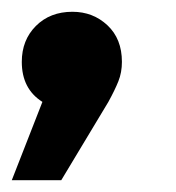

<svg xmlns="http://www.w3.org/2000/svg" viewBox="-116 -900 298 326"><path d="M91 -795Q91 -777 85 -762Q79 -747 68 -727L-12 -594H-96L-44 -727Q-79 -749 -79 -795Q-79 -832 -55 -856Q-31 -880 7 -880Q42 -880 66.5 -857Q91 -834 91 -795Z"/></svg>

Font: Montserrat arm2
Style: Bold
Weight: 700
Designer: Julieta Ulanovsky
Foundry: Julieta Ulanovsky
Version: Version 6.000